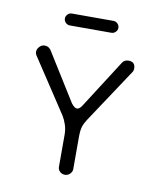

<svg xmlns="http://www.w3.org/2000/svg" viewBox="-66 -573 522 636"><g transform="rotate(10 195.0 -255.0)"><path d="M195 10Q185 10 178 3.5Q171 -3 171 -12V-121Q171 -138 166 -153.5Q161 -169 153 -182L33 -364Q30 -369 30 -374Q30 -384 37.5 -392Q45 -400 55 -400Q68 -400 76 -389L177 -227Q188 -213 196 -213Q205 -213 214 -228L317 -389Q324 -399 337 -399Q360 -399 360 -376Q360 -370 357 -365L237 -184Q227 -169 223 -156.5Q219 -144 219 -121V-11Q218 -3 211 3.5Q204 10 195 10ZM125 -480Q117 -480 111 -486Q105 -492 105 -500Q105 -508 111 -514Q117 -520 125 -520H265Q273 -520 279 -514Q285 -508 285 -500Q285 -492 279 -486Q273 -480 265 -480Z"/></g></svg>

Font: Dongle Light
Style: Regular
Weight: 300
Designer: Yanghee Ryu
Foundry: Yanghee Ryu
Version: Version 2.000